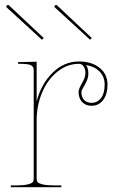

<svg xmlns="http://www.w3.org/2000/svg" viewBox="-20 -778 490 798"><path d="M161.6 -620.1 154.3 -612.8 7.8 -747.1Q3.9 -751 8.8 -755.4Q13.2 -759.8 17.6 -755.4ZM361.3 -620.1 354.5 -612.8 208 -747.1Q204.1 -751 209 -755.4Q212.9 -759.8 217.3 -755.4ZM337.9 -507.8Q347.2 -494.1 347.2 -473.1Q347.2 -456.1 340.1 -440.7Q333 -425.3 325.7 -413.8Q318.4 -402.3 318.4 -395.5Q318.4 -374.5 329.6 -362.5Q340.8 -350.6 360.4 -350.6Q384.8 -350.6 399.9 -370.4Q415 -390.1 415 -426.3Q415 -458 395 -479.5Q375 -501 337.9 -507.8ZM55.2 -520H67.4L132.3 -521.5V-356.4Q150.9 -428.7 198.5 -475.6Q246.1 -522.5 308.1 -522.5Q361.3 -522.5 394 -496.1Q426.8 -469.7 426.8 -426.3Q426.8 -386.2 408.7 -362.3Q390.6 -338.4 360.4 -338.4Q335.9 -338.4 321.3 -354Q306.6 -369.6 306.6 -395.5Q306.6 -408.2 320.8 -432.4Q335 -456.5 335 -473.1Q335 -490.7 327.6 -501.7Q320.3 -512.7 308.1 -512.7Q259.3 -512.7 218.5 -480Q177.7 -447.3 155 -393.3Q132.3 -339.4 132.3 -277.3V-35.2Q132.3 -26.4 136.5 -21Q140.6 -15.6 158 -11.5Q175.3 -7.3 207.5 -7.3H234.9V0H24.9V-7.3H44.9Q77.1 -7.3 94.5 -11.5Q111.8 -15.6 116 -21Q120.1 -26.4 120.1 -35.2V-487.3Q120.1 -501.5 108.2 -507.1Q96.2 -512.7 67.4 -512.7H55.2Z"/></svg>

Font: ZnikomitNo24
Style: Thin
Weight: 300
Designer: gluk
Foundry: gluk
Version: Version 0.55